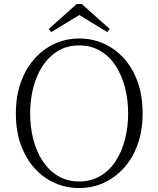

<svg xmlns="http://www.w3.org/2000/svg" viewBox="-20 -933 799 968"><path d="M392 -913 533 -787 521 -771 356 -872H404L238 -771L226 -787L367 -913ZM379 15Q314 15 256 -10.5Q198 -36 154 -85Q110 -134 85 -203.5Q60 -273 60 -361Q60 -448 85 -518Q110 -588 154 -637Q198 -686 256 -712.5Q314 -739 379 -739Q445 -739 502.5 -713.5Q560 -688 604.5 -639Q649 -590 674 -520Q699 -450 699 -361Q699 -274 674 -204.5Q649 -135 604.5 -86Q560 -37 502.5 -11Q445 15 379 15ZM379 -18Q439 -18 485.5 -45.5Q532 -73 563 -120.5Q594 -168 610 -230Q626 -292 626 -361Q626 -430 610 -492Q594 -554 563 -601.5Q532 -649 485.5 -676.5Q439 -704 379 -704Q319 -704 273 -676.5Q227 -649 195.5 -601.5Q164 -554 148 -492Q132 -430 132 -361Q132 -292 148 -230Q164 -168 195.5 -120.5Q227 -73 273 -45.5Q319 -18 379 -18Z"/></svg>

Font: Noto Serif SC ExtraLight ExtraLight
Style: Regular
Weight: 250
Version: Version 2.002-H1;hotconv 1.1.0;makeotfexe 2.6.0